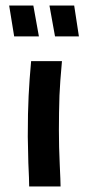

<svg xmlns="http://www.w3.org/2000/svg" viewBox="-20 -671 318 691"><path d="M198 0H85Q85 -22 82 -85Q80 -171 80 -179Q80 -268 83 -326Q86 -386 92 -451H203Q196 -375 194 -327Q192 -265 192 -202Q192 -142 195 -79Q198 -16 198 0ZM31 -540 13 -651H100L120 -540ZM178 -540 158 -651H247L264 -540Z"/></svg>

Font: Pochaevsk Unicode
Style: Normal
Weight: 400
Version: Version 1.1